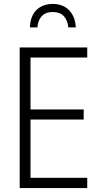

<svg xmlns="http://www.w3.org/2000/svg" viewBox="-20 -955 540 975"><path d="M80 0V-714H423V-663H135V-399H405V-348H135V-52H423V0ZM248 -935Q300 -935 331 -903Q362 -871 365 -816H327Q323 -853 303.5 -873.5Q284 -894 248 -894Q212 -894 192.5 -873.5Q173 -853 170 -816H132Q134 -874 165.5 -904.5Q197 -935 248 -935Z"/></svg>

Font: Noto Sans Mono ExtraCondensed Light
Style: Regular
Weight: 300
Width: 2
Designer: Monotype Design Team
Foundry: Monotype Imaging Inc.
Version: Version 2.014; ttfautohint (v1.8.4.7-5d5b)